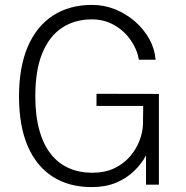

<svg xmlns="http://www.w3.org/2000/svg" viewBox="-20 -753 758 783"><path d="M354 10Q261 10 194.5 -32.8Q128 -75.5 92.8 -157.8Q57.5 -240 57.5 -360Q57.5 -479 93.2 -562.5Q129 -646 196 -689.5Q263 -733 355.5 -733Q405 -733 450 -714.8Q495 -696.5 530.8 -665.2Q566.5 -634 588.8 -594Q611 -554 614.5 -509.5H546.5Q539 -552.5 512.5 -590.2Q486 -628 445.2 -651Q404.5 -674 355 -674Q285 -674 233 -639.8Q181 -605.5 152.5 -536.2Q124 -467 124 -361Q124 -280 140.8 -221Q157.5 -162 188.2 -123.8Q219 -85.5 261.8 -67Q304.5 -48.5 356 -48.5Q408.5 -48.5 447 -67.2Q485.5 -86 511 -116Q536.5 -146 549.2 -180.2Q562 -214.5 563 -245.5L564 -321H373.5V-370.5L628 -370V0H575.5V-119Q556.5 -84 526 -54.8Q495.5 -25.5 453 -7.8Q410.5 10 354 10Z"/></svg>

Font: Public Sans ExtraLight
Style: Regular
Weight: 250
Designer: The Public Sans Project Authors: Dan O. Williams and USWDS (Libre Franklin designed by Pablo Impallari and Rodrigo Fuenz
Version: Version 1.007